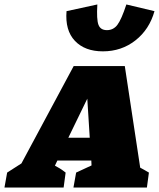

<svg xmlns="http://www.w3.org/2000/svg" viewBox="-97 -840 712 860"><path d="M531 -89Q542 -83 551 -78Q560 -73 570 -67L561 0H232L244 -67L313 -99L312 -121H160L149 -98Q163 -90 171 -85.5Q179 -81 197 -67L188 0H-77L-65 -67L-1 -108L233 -544H462ZM209 -223H305L294 -398ZM364 -610Q283 -610 238.5 -657Q194 -704 201 -790L339 -820Q335 -753 344 -729Q353 -705 382 -705Q411 -705 429 -729Q447 -753 469 -820L595 -790Q572 -708 509.5 -659Q447 -610 364 -610Z"/></svg>

Font: Piazzolla SC Black
Style: Italic
Weight: 900
Italic angle: -11.3°
Designer: Juan Pablo del Peral
Foundry: Huerta Tipografica
Version: Version 1.330